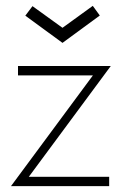

<svg xmlns="http://www.w3.org/2000/svg" viewBox="-20 -636 437 656"><path d="M41.5 -410.5H358.5L78.5 -32H353V0H17.5L297.5 -378.5H41.5ZM193.5 -489.5 66.5 -582.5 91 -615 193.5 -541 297 -616 321 -583Z"/></svg>

Font: League Spartan Thin Thin
Style: Regular
Weight: 250
Version: Version 2.002